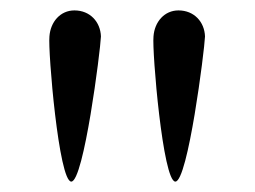

<svg xmlns="http://www.w3.org/2000/svg" viewBox="-20 -969 490 369"><path d="M117 -620C141 -620 173 -872 174 -899C173 -927 153 -949 123 -949C96 -949 77 -927 75 -899C72 -871 93 -620 117 -620ZM317 -620C341 -620 373 -872 374 -899C373 -927 353 -949 323 -949C296 -949 277 -927 275 -899C272 -871 293 -620 317 -620Z"/></svg>

Font: Abbots Morton Experiment
Style: Regular
Weight: 400
Designer: Nathan Sharfi
Version: Version 1.000;PS 001.000;hotconv 1.0.70;makeotf.lib2.5.58329